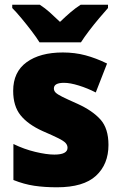

<svg xmlns="http://www.w3.org/2000/svg" viewBox="-20 -786 515 816"><path d="M441 -170Q441 -88 388 -39Q335 10 222 10Q169 10 125.5 3.5Q82 -3 37 -21V-174Q82 -152 130 -140.5Q178 -129 211 -129Q267 -129 267 -158Q267 -169 259 -178Q251 -187 228 -198.5Q205 -210 161 -229Q99 -257 67.5 -296Q36 -335 36 -400Q36 -480 93 -521.5Q150 -563 247 -563Q298 -563 343 -551Q388 -539 435 -516L387 -393Q352 -411 315 -422.5Q278 -434 252 -434Q209 -434 209 -410Q209 -400 216.5 -392.5Q224 -385 245 -374.5Q266 -364 309 -345Q373 -316 407 -278Q441 -240 441 -170ZM148 -606Q135 -627 114 -654.5Q93 -682 71 -708.5Q49 -735 32 -752V-766H149Q172 -751 191.5 -733.5Q211 -716 235 -693Q259 -716 280 -734Q301 -752 323 -766H439V-752Q423 -734 401 -708Q379 -682 358.5 -655Q338 -628 324 -606Z"/></svg>

Font: Noto Sans Bengali SemiCondensed Black
Style: Regular
Weight: 900
Width: 4
Designer: Joana Ranito - Universal Thirst; Jelle Bosma - Monotype Design Team
Foundry: Universal Thirst ehf.
Version: Version 3.000; ttfautohint (v1.8.4.7-5d5b)